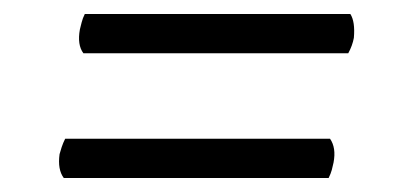

<svg xmlns="http://www.w3.org/2000/svg" viewBox="-20 -427 572 274"><path d="M99 -351Q90 -363 94 -385Q95 -389 96.5 -395Q98 -401 101 -407H480Q487 -396 485 -373Q483 -362 477 -351ZM71 -173Q62 -185 65 -207Q66 -211 68 -217Q70 -223 73 -229H451Q460 -216 456 -195Q455 -190 453.5 -184.5Q452 -179 449 -173Z"/></svg>

Font: Petrona Medium
Style: Italic
Weight: 500
Italic angle: -9°
Designer: Ringo R. Seeber
Foundry: Ringo R. Seeber
Version: Version 2.001; ttfautohint (v1.8.3)